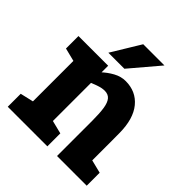

<svg xmlns="http://www.w3.org/2000/svg" viewBox="-191 -830 960 960"><g transform="rotate(45 289.0 -350.0)"><path d="M503.3 -250H363.3Q363.3 -302.3 358.2 -335.3Q353 -368.3 339.5 -384Q326 -399.7 300.7 -399.7L340.7 -508Q414.7 -508 458.5 -454.8Q502.3 -401.7 503 -302ZM85 -500H225V0H85ZM363.3 -250H503.3V0H363.3ZM142.3 -336.7 131.7 -340Q131.7 -340 142.7 -357Q153.7 -374 173.7 -399Q193.7 -424 220.2 -449Q246.7 -474 277.7 -491Q308.7 -508 341.7 -508L301.7 -399.7Q281.7 -399.7 254.7 -390.2Q227.7 -380.7 201.8 -368.2Q176 -355.7 159.2 -346.2Q142.3 -336.7 142.3 -336.7ZM95 -391.7 15 -411.7V-500H95ZM215 0 188.3 -118.3 295 -91.7V0ZM15 0V-91.7L115 -115L95 0ZM493.3 0 466.7 -118.3 573.3 -91.7V0ZM423 -700 293 -546.7H179.7L273 -700Z"/></g></svg>

Font: Epunda Slab Light
Style: Regular
Weight: 300
Designer: Simon Atzbach
Foundry: typofactur
Version: Version 1.102